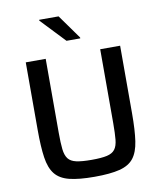

<svg xmlns="http://www.w3.org/2000/svg" viewBox="-97 -986 899 1072"><g transform="rotate(-10 352.0 -450.5)"><path d="M352 8Q263 8 209.5 -5.5Q156 -19 129 -53Q102 -87 93 -148Q84 -209 84 -304V-688H197V-269Q197 -211 201 -175.5Q205 -140 219.5 -121Q234 -102 265.5 -95Q297 -88 352 -88Q408 -88 439 -95Q470 -102 484.5 -121Q499 -140 502.5 -175.5Q506 -211 506 -269V-688H619V-304Q619 -209 610 -148Q601 -87 574.5 -53Q548 -19 494.5 -5.5Q441 8 352 8ZM329 -767 199 -904V-909H309L407 -772V-767Z"/></g></svg>

Font: Saira Medium
Style: Regular
Weight: 500
Designer: Hector Gatti with collaboration of the Omnibus-Type team
Foundry: Omnibus-Type
Version: Version 1.100; ttfautohint (v1.8.3)